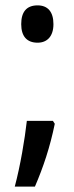

<svg xmlns="http://www.w3.org/2000/svg" viewBox="-20 -564 277 715"><path d="M59 -474C59 -429 80 -405 120 -405C155 -405 179 -428 179 -474C179 -520 158 -544 120 -544C79 -544 59 -520 59 -474ZM184 -103 177 -114H80C72 -44 56 52 35 131H110C141 59 166 -15 184 -103Z"/></svg>

Font: Noto Sans Gujarati ExtraCondensed Medium
Style: Regular
Weight: 500
Width: 2
Designer: Jelle Bosma - Monotype Design Team, Universal Thirst
Foundry: Monotype Imaging Inc.
Version: Version 2.106